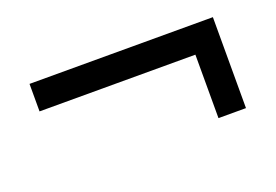

<svg xmlns="http://www.w3.org/2000/svg" viewBox="-50 -410 706 492"><g transform="rotate(-20 303.0 -164.0)"><path d="M478 -40H553V-288H53V-213H478Z"/></g></svg>

Font: Mluvka
Style: Regular
Weight: 400
Designer: Modified by Jiří Krblich, Original typeface by Gumpita Rahayu
Foundry: Gumpita Rahayu & Jiří Krblich
Version: Version 2.000;Glyphs 3.1.1 (3134)